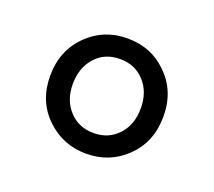

<svg xmlns="http://www.w3.org/2000/svg" viewBox="-62 -826 486 436"><g transform="rotate(20 180.5 -608.0)"><path d="M180.7 -468.8Q125 -468.8 85 -506.8Q43.9 -545.9 43.9 -607.4Q43.9 -668.9 85 -709Q124 -747.1 180.7 -747.1Q238.3 -747.1 276.4 -709Q317.4 -669.9 317.4 -607.9Q317.4 -545.9 276.4 -506.8Q237.3 -468.8 180.7 -468.8ZM180.7 -518.6Q216.8 -518.6 239.7 -543.5Q262.7 -568.4 262.7 -607.9Q262.7 -647.5 239.7 -672.4Q216.8 -697.3 180.7 -697.3Q143.6 -697.3 121.1 -671.9Q98.6 -646.5 98.6 -607.4Q98.6 -568.4 121.6 -543.5Q144.5 -518.6 180.7 -518.6Z"/></g></svg>

Font: Bpmf GenSen Rounded R
Style: R
Weight: 400
Foundry: But Ko
Version: Version 1.320